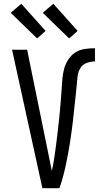

<svg xmlns="http://www.w3.org/2000/svg" viewBox="-20 -999 540 1019"><path d="M295 0H205L44 -735H124L224 -245Q232 -207 239.5 -168.5Q247 -130 255 -92Q261 -118 265.5 -145Q270 -172 273.5 -199Q277 -226 280.5 -253Q284 -280 287 -307Q290 -334 293 -361Q296 -388 298.5 -415.5Q301 -443 303 -470Q305 -497 307 -524Q309 -551 311 -578.5Q313 -606 320 -632.5Q327 -659 342 -682.5Q357 -706 379.5 -720.5Q402 -735 429.5 -739Q457 -743 484 -743V-673Q461 -673 439 -664.5Q417 -656 405.5 -636Q394 -616 391.5 -592.5Q389 -569 387 -546Q385 -523 382.5 -500Q380 -477 377.5 -454Q375 -431 372.5 -408Q370 -385 367.5 -362Q365 -339 362 -316Q359 -293 355.5 -270Q352 -247 348.5 -224.5Q345 -202 340.5 -179Q336 -156 331.5 -133.5Q327 -111 321.5 -88.5Q316 -66 309.5 -43.5Q303 -21 295 0ZM347 -795 207 -931 263 -979 392 -835ZM177 -795 37 -931 93 -979 222 -835Z"/></svg>

Font: Iosevka Custom
Style: Regular
Weight: 400
Monospace: yes
Designer: Belleve Invis
Foundry: Belleve Invis
Version: Version 32.5.0; ttfautohint (v1.8.4)